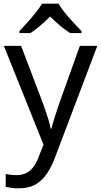

<svg xmlns="http://www.w3.org/2000/svg" viewBox="-20 -786 550 1046"><path d="M1 -536H95L211 -231Q221 -204 229.5 -179Q238 -154 245 -130.5Q252 -107 256 -85H260Q266 -110 279 -150.5Q292 -191 306 -232L415 -536H510L279 74Q260 124 234.5 161.5Q209 199 172.5 219.5Q136 240 84 240Q60 240 42 237.5Q24 235 11 232V162Q22 164 37.5 166Q53 168 70 168Q101 168 123.5 156.5Q146 145 162 123.5Q178 102 189 73L217 2ZM299 -766Q311 -744 333.5 -716.5Q356 -689 380.5 -662.5Q405 -636 424 -617V-606H362Q336 -622 308 -645.5Q280 -669 253 -696Q226 -669 199 -646Q172 -623 146 -606H86V-617Q105 -637 128.5 -663Q152 -689 174 -716.5Q196 -744 209 -766Z"/></svg>

Font: Noto Sans Lao Looped
Style: Regular
Weight: 400
Designer: Mark Frömberg, Ben Mitchell
Foundry: The Fontpad Ltd
Version: Version 1.001